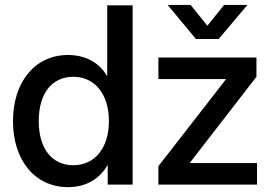

<svg xmlns="http://www.w3.org/2000/svg" viewBox="-20 -749 1109 779"><path d="M256.3 10.3C323.7 10.3 381.3 -18.6 416 -78.6H417V0H518.1V-727.5H415V-440.9H414.1C380.9 -498 322.8 -525.9 255.9 -525.9C122.6 -525.9 32.7 -417 32.7 -257.8C32.7 -98.1 122.1 10.3 256.3 10.3ZM622.6 -74.7V0H1022.9V-87.4H751V-89.4L1020.5 -437.5V-515.6H622.6V-428.2H896V-426.3ZM277.3 -78.6C194.3 -78.6 137.2 -141.6 137.2 -257.8C137.2 -374.5 194.3 -437.5 277.3 -437.5C365.2 -437.5 421.9 -366.2 421.9 -257.8C421.9 -149.4 365.2 -78.6 277.3 -78.6ZM821.3 -644.5 753.4 -729H660.6V-728.5L774.9 -590.8H867.2L983.4 -728.5V-729H889.2Z"/></svg>

Font: Inteeer Medium
Style: Regular
Weight: 500
Designer: Rasmus Andersson
Foundry: rsms
Version: Version 4.001;Glyphs 3.4 (3402)